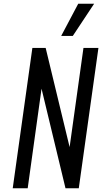

<svg xmlns="http://www.w3.org/2000/svg" viewBox="-20 -1006 565 1026"><path d="M483 -986H398L307 -814H369ZM426 -750 352 -220 224 -750H153L48 0H128L202 -532L330 0H401L506 -750Z"/></svg>

Font: Mohave
Style: Italic
Weight: 400
Italic angle: -8°
Designer: Gumpita Rahayu
Foundry: Tokotype
Version: Version 2.002;PS 002.002;hotconv 1.0.88;makeotf.lib2.5.64775